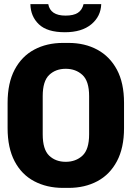

<svg xmlns="http://www.w3.org/2000/svg" viewBox="-20 -905 640 935"><path d="M287 10Q208 10 146.5 -22.5Q85 -55 51 -120Q17 -185 17 -281V-404Q17 -501 51.5 -566Q86 -631 147 -663.5Q208 -696 287 -696H314Q393 -696 454 -663Q515 -630 549.5 -565.5Q584 -501 584 -404V-281Q584 -185 549.5 -120Q515 -55 454 -22.5Q393 10 314 10ZM300 -117Q349 -117 381.5 -147Q414 -177 414 -251V-437Q414 -510 381.5 -540Q349 -570 300 -570Q251 -570 219.5 -540Q188 -510 188 -437V-251Q188 -177 219.5 -147Q251 -117 300 -117ZM296 -748Q210 -748 169.5 -786.5Q129 -825 128 -885H215Q225 -829 299 -829Q338 -829 359 -842.5Q380 -856 387 -885H473Q471 -825 424.5 -786.5Q378 -748 296 -748Z"/></svg>

Font: Chivo Mono
Style: Bold
Weight: 700
Monospace: yes
Designer: Hector Gatti
Foundry: Omnibus-Type
Version: Version 1.008; ttfautohint (v1.8.4.7-5d5b)